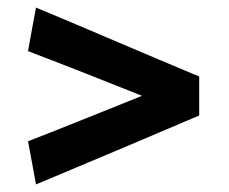

<svg xmlns="http://www.w3.org/2000/svg" viewBox="-20 -567 606 507"><path d="M506 -262V-365Q398 -410 290.5 -456Q183 -502 75 -547Q70 -519 64.5 -490Q59 -461 54 -432Q130 -403 205 -373.5Q280 -344 355 -314Q280 -284 204.5 -253.5Q129 -223 54 -194Q59 -166 64.5 -137.5Q70 -109 75 -80Q183 -125 290.5 -170.5Q398 -216 506 -262Z"/></svg>

Font: Repo Bold
Style: Bold
Weight: 700
Designer: Stefan Peev
Foundry: Context Ltd
Version: Version 1.502